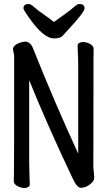

<svg xmlns="http://www.w3.org/2000/svg" viewBox="-20 -922 540 960"><path d="M102.1 18.1Q85.9 18.1 67.4 8.5Q48.8 -1 48.8 -17.1Q48.8 -28.8 49.8 -54.9Q50.8 -81.1 50.8 -641.1Q50.8 -649.9 47.9 -659.4Q44.9 -668.9 44.9 -680.2Q49.8 -695.8 70.3 -704.8Q90.8 -713.9 110.8 -713.9Q133.8 -709 144 -683.1Q251 -414.1 371.1 -153.8V-588.9Q371.1 -630.9 369.1 -659.2L368.2 -694.8Q368.2 -703.1 376.5 -707.5Q384.8 -711.9 395 -711.9Q412.1 -711.9 430.2 -702.4Q448.2 -692.9 448.2 -676.8Q448.2 -665 447.5 -639.4Q446.8 -613.8 446.8 -87.9Q446.8 -79.1 449.2 -61L451.2 -33.2Q451.2 -16.1 429.2 0.5Q407.2 17.1 384.8 17.1Q363.8 17.1 340.8 -35.2Q215.8 -298.8 126 -521V-105Q126 -74.2 127.4 -45.2Q128.9 -16.1 128.9 1Q128.9 8.8 120.4 13.4Q111.8 18.1 102.1 18.1ZM250 -730Q195.8 -730 120.1 -840.8Q97.2 -874 97.2 -879.9Q97.2 -901.9 123 -901.9Q133.8 -901.9 148.9 -887.9Q164.1 -874 195.1 -852.5Q226.1 -831.1 250 -812Q275.9 -831.1 305.9 -852.5Q335.9 -874 351.1 -887.9Q366.2 -901.9 377 -901.9Q402.8 -901.9 402.8 -879.9Q402.8 -861.8 323.2 -775.9Q305.2 -756.8 293.7 -743.4Q282.2 -730 250 -730Z"/></svg>

Font: LXGW WenKai Mono GB Screen
Style: Regular
Weight: 400
Monospace: yes
Designer: LXGW / Fontworks Inc.
Foundry: LXGW / Fontworks Inc.
Version: Version 1.510;January 18,2025